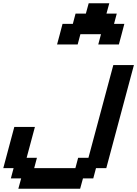

<svg xmlns="http://www.w3.org/2000/svg" viewBox="-20 -1020 832 1165"><path d="M91.3 125H466.3L483.4 62.5H545.9L562.5 0H625Q652.8 -104 708.7 -312.3Q764.6 -520.5 792.5 -625H667.5L516.6 -62.5H454.1L437.5 0H187.5L204.1 -62.5H141.6L191.9 -250H66.9Q55.7 -208 33.4 -125Q11.2 -42 0 0H62.5L45.9 62.5H108.4ZM576.2 -750H701.2Q707 -771 718 -812.5Q729 -854 734.4 -875H671.9L688.5 -937.5H626L643.1 -1000H518.1L501 -937.5H438.5L421.9 -875H359.4Q354 -854 343 -812.5Q332 -771 326.2 -750H451.2L467.8 -812.5H592.8Z"/></svg>

Font: Faithful 32x
Style: Oblique
Weight: 400
Foundry: Faithful Resource Pack
Version: Version 1.0; January 27, 2023